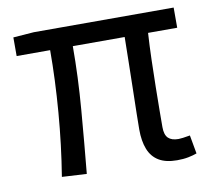

<svg xmlns="http://www.w3.org/2000/svg" viewBox="-67 -619 787 708"><g transform="rotate(-10 327.0 -264.5)"><path d="M541.6 13.4Q499.2 13.4 473.2 -2.4Q447.2 -18.1 435.3 -48.5Q423.3 -78.8 423.3 -122.3Q423.3 -143.5 424.1 -182.9Q425 -222.3 426 -271.7Q427 -321 428 -372.2Q429 -423.4 429.6 -467.8H235.4Q235.4 -353.2 225.4 -231.1Q215.4 -108.9 204.4 5.1L112 0Q130.9 -115.2 140.7 -236.7Q150.5 -358.1 150.5 -467.8H25.1V-537.6L102.6 -543.4H626.3V-467.8H517.2Q514.2 -421.4 512.7 -368.6Q511.2 -315.8 510.4 -265.5Q509.6 -215.2 509.3 -175.7Q509 -136.3 509 -116.3Q509 -87.6 521.7 -75.2Q534.4 -62.9 560 -62.9Q572.2 -62.9 603.4 -68.5L615.9 0.9Q602.3 6 583.8 9.7Q565.2 13.4 541.6 13.4Z"/></g></svg>

Font: Noto Sans SC Thin
Style: Regular
Weight: 100
Designer: Ryoko NISHIZUKA 西塚涼子 (kana, bopomofo & ideographs); Paul D. Hunt (Latin, Greek & Cyrillic); Sandoll Communications 산돌커뮤니
Foundry: Adobe
Version: Version 2.004-H2;hotconv 1.0.118;makeotfexe 2.5.65603